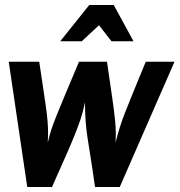

<svg xmlns="http://www.w3.org/2000/svg" viewBox="-20 -744 718 768"><path d="M137 -497Q148 -421 155.5 -372.5Q163 -324 167 -291Q171 -258 172 -231.5Q173 -205 171 -173Q177 -200 185 -224.5Q193 -249 206 -281.5Q219 -314 240.5 -365Q262 -416 296 -497H408Q420 -414 428.5 -356Q437 -298 441 -255Q445 -212 442 -173Q450 -205 459 -234Q468 -263 481.5 -297Q495 -331 514.5 -379Q534 -427 563 -497H678L459 4H360Q350 -68 342.5 -114Q335 -160 330 -193.5Q325 -227 322.5 -259.5Q320 -292 320 -335Q313 -299 302 -266.5Q291 -234 276 -197Q261 -160 239.5 -112Q218 -64 188 4H89L15 -497ZM376 -643 307 -579H221L337 -724H435L514 -579H426Z"/></svg>

Font: Rosario
Style: Italic
Weight: 400
Italic angle: -8.05°
Designer: Hector Gatti
Foundry: Omnibus Type
Version: Version 1.201